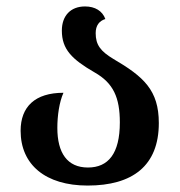

<svg xmlns="http://www.w3.org/2000/svg" viewBox="-20 -566 558 596"><path d="M252 10C391 10 473 -51 473 -184C473 -286 426 -328 332 -383C292 -407 277 -427 277 -463C277 -487 288 -501 307 -507C298 -532 275 -546 244 -546C199 -546 172 -517 172 -471C172 -413 203 -382 274 -341C332 -308 352 -263 352 -186C352 -89 316 -46 253 -46C189 -46 158 -91 158 -169C158 -207 164 -249 177 -278C89 -278 44 -235 44 -160C44 -55 121 10 252 10Z"/></svg>

Font: Noto Serif Georgian SemiCondensed Semi
Style: Regular
Weight: 600
Width: 4
Designer: Monotype Design Team
Foundry: Monotype Imaging Inc.
Version: Version 1.901